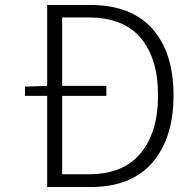

<svg xmlns="http://www.w3.org/2000/svg" viewBox="-20 -749 735 769"><path d="M229 -51H335Q474 -51 543.5 -135.5Q613 -220 613 -367Q613 -514 544 -596.5Q475 -679 335 -679H229V-405H406V-365H229ZM169 -729H341Q506 -729 590.5 -633.5Q675 -538 675 -367Q675 -196 590.5 -98Q506 0 343 0H169V-365H80V-402L169 -405Z"/></svg>

Font: NotoSansHansLight
Style: Regular
Weight: 300
Designer: Ryoko NISHIZUKA  (kana & ideographs); Paul D. Hunt (Latin, Greek & Cyrillic); Wenlong ZHANG  (bopomofo); Sandoll Communi
Foundry: Adobe Systems Incorporated
Version: Version 1.00;December 8, 2021;FontCreator 13.0.0.2675 64-bit